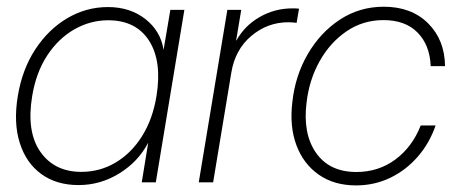

<svg xmlns="http://www.w3.org/2000/svg" viewBox="-20 -545 1368 574"><path d="M214.8 8.3Q148.9 8.3 103.5 -24.7Q58.1 -57.6 39.1 -117.7Q20 -177.7 33.2 -257.8Q46.4 -337.9 85.7 -397.7Q125 -457.5 181.4 -490.7Q237.8 -523.9 302.7 -523.9Q368.7 -523.9 414.3 -488.3Q460 -452.6 468.8 -397H469.2L489.3 -515.6H531.2L445.8 0H403.8L422.9 -117.2H422.4Q393.1 -61.5 336.7 -26.6Q280.3 8.3 214.8 8.3ZM223.1 -31.2Q278.8 -31.2 325.7 -59.1Q372.6 -86.9 404.5 -137.7Q436.5 -188.5 447.8 -257.8Q464.8 -361.8 425.8 -423.1Q386.7 -484.4 303.2 -484.4Q250 -484.4 202.4 -457.3Q154.8 -430.2 121.3 -379.4Q87.9 -328.6 76.2 -257.8Q58.6 -151.4 100.6 -91.3Q142.6 -31.2 223.1 -31.2Z M574.2 0 659.7 -515.6H701.2L686 -424.3H687Q711.4 -468.3 756.3 -494.1Q801.3 -520 854.5 -520Q861.3 -520 865.2 -519.8Q869.1 -519.5 874 -519L866.7 -476.6Q863.3 -477.1 857.2 -477.8Q851.1 -478.5 842.3 -478.5Q779.8 -478.5 731.2 -437.5Q682.6 -396.5 671.4 -327.1L617.2 0Z M1044.4 9.3Q979 9.3 933.1 -22.7Q887.2 -54.7 866.2 -110.8Q845.2 -167 854 -239.7Q862.3 -317.9 899.7 -382.6Q937 -447.3 995.8 -486.1Q1054.7 -524.9 1127.4 -524.9Q1210 -524.9 1259.8 -475.3Q1309.6 -425.8 1310.5 -347.2H1267.6Q1265.1 -410.2 1228.5 -447.5Q1191.9 -484.9 1126.5 -484.9Q1065.4 -484.9 1016.4 -451.7Q967.3 -418.5 935.8 -362.5Q904.3 -306.6 896.5 -238.3Q884.8 -145.5 924.8 -88.1Q964.8 -30.8 1045.4 -30.8Q1111.3 -30.8 1161.9 -68.1Q1212.4 -105.5 1237.8 -169.9H1282.2Q1264.2 -117.2 1229 -76.7Q1193.8 -36.1 1146.5 -13.4Q1099.1 9.3 1044.4 9.3Z"/></svg>

Font: Inter Display ExtraLight
Style: Italic
Weight: 200
Italic angle: -9.39999°
Designer: Rasmus Andersson
Foundry: rsms
Version: Version 4.000;git-a52131595